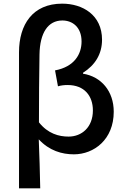

<svg xmlns="http://www.w3.org/2000/svg" viewBox="-20 -830 688 1050"><path d="M84 200H200C198 110 196 24 192 -68C249 -6 319 14 384 14C494 14 602 -67 602 -219C602 -331 534 -411 434 -427V-432C500 -474 538 -534 538 -613C538 -748 432 -810 320 -810C159 -810 84 -696 84 -544ZM355 -83C302 -83 242 -99 193 -161C193 -287 194 -408 196 -532C198 -651 243 -718 321 -718C377 -718 426 -681 426 -603C426 -534 387 -465 281 -445L297 -358C313 -363 331 -365 350 -365C442 -365 488 -305 488 -226C488 -134 427 -83 355 -83Z"/></svg>

Font: ChiuKong Gothic CL Medium
Style: Regular
Weight: 500
Designer: Ryoko NISHIZUKA 西塚涼子 (kana, bopomofo & ideographs); Paul D. Hunt (Latin, Greek & Cyrillic); Sandoll Communications 산돌커뮤니
Foundry: Adobe
Version: Version 1.300